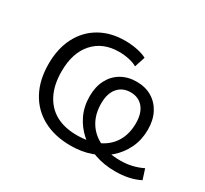

<svg xmlns="http://www.w3.org/2000/svg" viewBox="-110 -654 875 820"><g transform="rotate(30 328.0 -244.5)"><path d="M316 8Q237 8 179.5 -23Q122 -54 91 -111.5Q60 -169 60 -248Q60 -324 89 -380Q118 -436 171 -466.5Q224 -497 294 -497Q326 -497 355 -491Q384 -485 402 -475L385 -423Q371 -432 346.5 -437.5Q322 -443 296 -443Q217 -443 170.5 -391.5Q124 -340 124 -248Q124 -182 147.5 -136Q171 -90 213.5 -67Q256 -44 316 -44Q375 -44 419 -64Q463 -84 486.5 -122.5Q510 -161 510 -214Q510 -264 487 -291Q464 -318 425 -318Q386 -318 362.5 -291Q339 -264 339 -214Q339 -161 362.5 -122.5Q386 -84 429 -63.5Q472 -43 531 -43Q562 -43 589 -49.5Q616 -56 640 -68L656 -18Q631 -5 600.5 1.5Q570 8 535 8Q481 8 434.5 -8Q388 -24 354 -54Q320 -84 300.5 -125Q281 -166 281 -216Q281 -263 299 -297.5Q317 -332 349.5 -351Q382 -370 425 -370Q468 -370 500 -351Q532 -332 550 -297.5Q568 -263 568 -216Q568 -166 548.5 -125Q529 -84 495 -54Q461 -24 415 -8Q369 8 316 8Z"/></g></svg>

Font: Nunito Sans 10pt Light
Style: Regular
Weight: 300
Designer: Vernon Adams
Foundry: Vernon Adams
Version: Version 3.101;gftools[0.9.27]